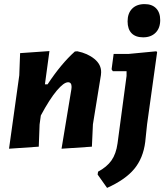

<svg xmlns="http://www.w3.org/2000/svg" viewBox="-20 -721 814 936"><path d="M685 -701Q721 -701 741 -680.5Q761 -660 761 -623Q761 -584 738.5 -561.5Q716 -539 678 -539Q641 -539 621.5 -559Q602 -579 602 -617Q602 -656 624 -678.5Q646 -701 685 -701ZM24 4 74 -354 78 -462 221 -472 199 -310H212Q278 -410 345 -470L357 -471Q407 -461 440.5 -433.5Q474 -406 473 -368L472 -355L433 -115L428 -6L280 4L328 -286L329 -297Q329 -320 312 -320Q291 -320 256.5 -279Q222 -238 179 -158L173 -114L169 -6ZM742 -471 746 -467 697 -115 688 -29Q678 50 634.5 102.5Q591 155 502 195L456 130L458 116Q501 93 523.5 61Q546 29 553 -22L597 -351V-374H530L524 -383L534 -458H606Z"/></svg>

Font: Alegreya Sans SC ExtraBold
Style: Italic
Weight: 800
Italic angle: -7°
Designer: Juan Pablo del Peral
Foundry: Huerta Tipografica
Version: Version 2.007